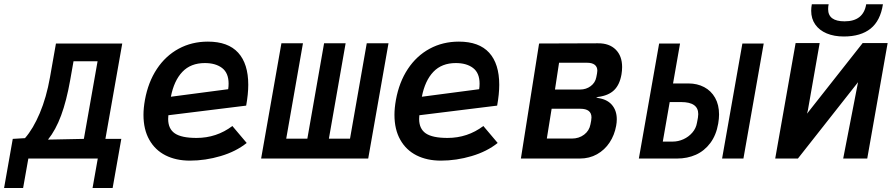

<svg xmlns="http://www.w3.org/2000/svg" viewBox="-50 -758 4270 918"><path d="M11 -94 69.5 -97.5Q108.5 -142 140.2 -217Q172 -292 189 -388.5L217.5 -550H534.5L454 -94H530L488.5 141H392.5L417.5 0H85.5L60.5 141H-30.5ZM351 -94 416.5 -465H301.5L285.5 -374.5Q268 -275.5 242.2 -206Q216.5 -136.5 179.5 -90.5Z M636 -209Q636 -241 643 -280.5Q658.5 -365.5 700 -428.2Q741.5 -491 804.2 -525Q867 -559 944 -559Q1040.5 -559 1088.8 -506Q1137 -453 1137 -352.5Q1137 -308.5 1127 -253L755 -207Q754 -195 754 -189.5Q754 -142 786 -120.2Q818 -98.5 889.5 -98.5Q985.5 -98.5 1061 -155.5L1129.5 -74.5Q1078.5 -33.5 1005.2 -11.8Q932 10 858 10Q791.5 10 741.5 -15.2Q691.5 -40.5 663.8 -89.8Q636 -139 636 -209ZM1043 -358Q1043 -409 1012 -432.8Q981 -456.5 929.5 -456.5Q862 -456.5 822 -414.5Q782 -372.5 767 -295.5L1041 -331.5Q1043 -344 1043 -358Z M1295.5 -551H1398.5L1318.5 -95H1419.5L1499.5 -551H1602.5L1522.5 -95H1623.5L1703.5 -551H1807.5L1710.5 0H1198.5Z M1836 -209Q1836 -241 1843 -280.5Q1858.5 -365.5 1900 -428.2Q1941.5 -491 2004.2 -525Q2067 -559 2144 -559Q2240.5 -559 2288.8 -506Q2337 -453 2337 -352.5Q2337 -308.5 2327 -253L1955 -207Q1954 -195 1954 -189.5Q1954 -142 1986 -120.2Q2018 -98.5 2089.5 -98.5Q2185.5 -98.5 2261 -155.5L2329.5 -74.5Q2278.5 -33.5 2205.2 -11.8Q2132 10 2058 10Q1991.5 10 1941.5 -15.2Q1891.5 -40.5 1863.8 -89.8Q1836 -139 1836 -209ZM2243 -358Q2243 -409 2212 -432.8Q2181 -456.5 2129.5 -456.5Q2062 -456.5 2022 -414.5Q1982 -372.5 1967 -295.5L2241 -331.5Q2243 -344 2243 -358Z M2527.5 -550 2809 -551Q2863 -551.5 2893.8 -521Q2924.5 -490.5 2924.5 -437.5Q2924.5 -420.5 2921.5 -402.5Q2913 -353 2886.2 -327Q2859.5 -301 2809.5 -294.5L2800 -290.5Q2849 -286 2874 -258.5Q2899 -231 2899 -187.5Q2899 -172.5 2896 -156.5Q2888 -112 2864.5 -76.5Q2841 -41 2804.5 -20.5Q2768 0 2722.5 0H2440.5ZM2773 -163 2776.5 -181Q2778 -189.5 2778 -196.5Q2778 -238 2724.5 -238H2587.5L2564.5 -95.5H2684Q2718 -95.5 2742.8 -114.2Q2767.5 -133 2773 -163ZM2801 -388.5 2804.5 -406.5Q2806 -414 2806 -420Q2806 -438.5 2793.5 -448.2Q2781 -458 2756.5 -458H2623L2603.5 -330H2724Q2752.5 -330 2774.2 -346.2Q2796 -362.5 2801 -388.5Z M3101.5 -550H3201.5L3168 -359H3242Q3283.5 -359 3316.8 -341.5Q3350 -324 3369 -290.5Q3388 -257 3388 -210.5Q3388 -191.5 3384 -167.5Q3374.5 -112 3346.2 -74.2Q3318 -36.5 3277.2 -18.2Q3236.5 0 3187.5 0H3004.5ZM3282.5 -171.5 3287 -195.5Q3288.5 -204.5 3288.5 -212.5Q3288.5 -270 3207 -270H3152L3119 -81H3166Q3192.5 -81 3217.5 -92.2Q3242.5 -103.5 3260.2 -124Q3278 -144.5 3282.5 -171.5ZM3499.5 -550H3601.5L3504.5 0H3402.5Z M3754 -552H3869L3812.5 -230L3808.5 -214.5L4074.5 -552H4194L4096.5 0H3981.5L4052.5 -365L3765 0H3656.5ZM3828.5 -706.5Q3828.5 -721 3831.5 -737.5H3912Q3909.5 -727 3909.5 -714.5Q3909.5 -656 3988 -656Q4078 -656 4091.5 -737.5H4171.5Q4159.5 -659 4112.5 -621.2Q4065.5 -583.5 3984.5 -583.5Q3938 -583.5 3902.8 -598.2Q3867.5 -613 3848 -640.8Q3828.5 -668.5 3828.5 -706.5Z"/></svg>

Font: JuliaMono BoldItalic
Style: Regular
Weight: 700
Italic angle: -9°
Monospace: yes
Designer: cormullion
Foundry: corm
Version: Version 0.049; ttfautohint (v1.8.4)